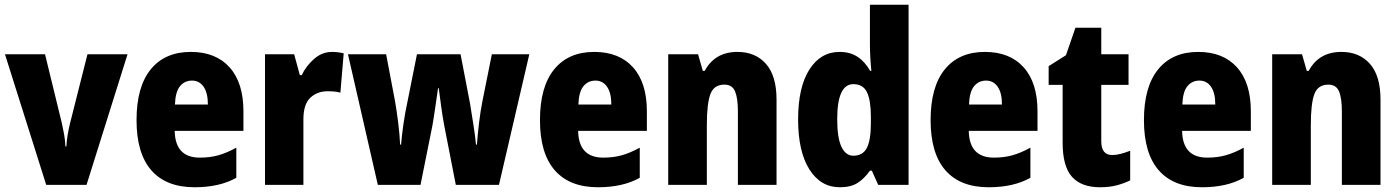

<svg xmlns="http://www.w3.org/2000/svg" viewBox="-20 -780 5899 810"><path d="M175 0 1 -551H170L241 -260Q246 -238 250.5 -213Q255 -188 256 -162H260Q261 -184 265 -208.5Q269 -233 275 -258L349 -551H518L345 0Z M785 -561Q890 -561 948.5 -496Q1007 -431 1007 -310V-228H717Q719 -115 823 -115Q866 -115 901.5 -125Q937 -135 977 -157V-30Q906 10 801 10Q681 10 618.5 -61.5Q556 -133 556 -273Q556 -414 616 -487.5Q676 -561 785 -561ZM790 -440Q759 -440 739.5 -416.5Q720 -393 718 -339H857Q857 -388 839 -414Q821 -440 790 -440Z M1381 -561Q1405 -561 1430 -555L1416 -389Q1407 -392 1394 -393.5Q1381 -395 1362 -395Q1318 -395 1289 -367.5Q1260 -340 1260 -277V0H1098V-551H1221L1245 -463H1253Q1270 -500 1304 -530.5Q1338 -561 1381 -561Z M1854 -251Q1847 -288 1841 -332.5Q1835 -377 1831 -408H1828Q1823 -374 1816.5 -328.5Q1810 -283 1804 -249L1754 0H1574L1448 -551H1609L1646 -356Q1653 -317 1659.5 -265.5Q1666 -214 1668 -170H1672Q1675 -208 1682 -256.5Q1689 -305 1698 -346L1739 -551H1923L1963 -343Q1970 -299 1977.5 -252Q1985 -205 1988 -170H1992Q1995 -212 2001 -262Q2007 -312 2015 -352L2055 -551H2213L2085 0H1903Z M2487 -561Q2592 -561 2650.5 -496Q2709 -431 2709 -310V-228H2419Q2421 -115 2525 -115Q2568 -115 2603.5 -125Q2639 -135 2679 -157V-30Q2608 10 2503 10Q2383 10 2320.5 -61.5Q2258 -133 2258 -273Q2258 -414 2318 -487.5Q2378 -561 2487 -561ZM2492 -440Q2461 -440 2441.5 -416.5Q2422 -393 2420 -339H2559Q2559 -388 2541 -414Q2523 -440 2492 -440Z M3091 -561Q3167 -561 3211.5 -510.5Q3256 -460 3256 -360V0H3093V-310Q3093 -366 3081 -394.5Q3069 -423 3036 -423Q2992 -423 2977 -383Q2962 -343 2962 -252V0H2799V-551H2925L2945 -481H2953Q2996 -561 3091 -561Z M3523 10Q3442 10 3394.5 -65.5Q3347 -141 3347 -276Q3347 -412 3394.5 -486.5Q3442 -561 3522 -561Q3566 -561 3597.5 -540.5Q3629 -520 3651 -481H3656Q3653 -511 3651.5 -540Q3650 -569 3650 -591V-760H3813V0H3685L3658 -60H3650Q3626 -26 3597.5 -8Q3569 10 3523 10ZM3580 -123Q3620 -123 3637 -156Q3654 -189 3654 -261V-287Q3654 -357 3637.5 -391Q3621 -425 3580 -425Q3512 -425 3512 -277Q3512 -198 3530 -160.5Q3548 -123 3580 -123Z M4135 -561Q4240 -561 4298.5 -496Q4357 -431 4357 -310V-228H4067Q4069 -115 4173 -115Q4216 -115 4251.5 -125Q4287 -135 4327 -157V-30Q4256 10 4151 10Q4031 10 3968.5 -61.5Q3906 -133 3906 -273Q3906 -414 3966 -487.5Q4026 -561 4135 -561ZM4140 -440Q4109 -440 4089.5 -416.5Q4070 -393 4068 -339H4207Q4207 -388 4189 -414Q4171 -440 4140 -440Z M4672 -126Q4690 -126 4708.5 -131Q4727 -136 4748 -144V-19Q4721 -6 4690.5 2Q4660 10 4621 10Q4542 10 4502.5 -34Q4463 -78 4463 -178V-422H4404V-501L4477 -547L4517 -663H4626V-551H4741V-422H4626V-184Q4626 -126 4672 -126Z M5035 -561Q5140 -561 5198.5 -496Q5257 -431 5257 -310V-228H4967Q4969 -115 5073 -115Q5116 -115 5151.5 -125Q5187 -135 5227 -157V-30Q5156 10 5051 10Q4931 10 4868.5 -61.5Q4806 -133 4806 -273Q4806 -414 4866 -487.5Q4926 -561 5035 -561ZM5040 -440Q5009 -440 4989.5 -416.5Q4970 -393 4968 -339H5107Q5107 -388 5089 -414Q5071 -440 5040 -440Z M5639 -561Q5715 -561 5759.5 -510.5Q5804 -460 5804 -360V0H5641V-310Q5641 -366 5629 -394.5Q5617 -423 5584 -423Q5540 -423 5525 -383Q5510 -343 5510 -252V0H5347V-551H5473L5493 -481H5501Q5544 -561 5639 -561Z"/></svg>

Font: Noto Sans Bengali Condensed ExtraBold
Style: Regular
Weight: 800
Width: 3
Designer: Joana Ranito - Universal Thirst; Jelle Bosma - Monotype Design Team
Foundry: Universal Thirst ehf.
Version: Version 3.000; ttfautohint (v1.8.4.7-5d5b)